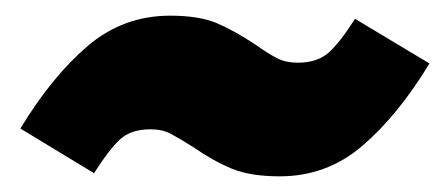

<svg xmlns="http://www.w3.org/2000/svg" viewBox="-20 -446 568 245"><path d="M227 -258Q208 -270 197.5 -275.5Q187 -281 172 -281Q147 -281 133 -268Q119 -255 100 -225L6 -282Q46 -348 91.5 -387Q137 -426 197 -426Q234 -426 256.5 -416.5Q279 -407 306 -389Q323 -377 334 -371.5Q345 -366 360 -366Q385 -366 399.5 -379Q414 -392 433 -422L528 -365Q488 -299 442.5 -260Q397 -221 337 -221Q300 -221 276.5 -230.5Q253 -240 227 -258Z"/></svg>

Font: Fira Sans Black
Style: Italic
Weight: 900
Italic angle: -8°
Designer: Carrois Corporate & Edenspiekermann AG
Foundry: Carrois Corporate GbR & Edenspiekermann AG
Version: Version 4.203